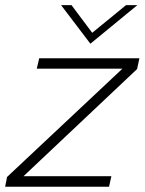

<svg xmlns="http://www.w3.org/2000/svg" viewBox="-41 -709 550 729"><path d="M480.5 -689.5 302.2 -543 190.9 -689.5H230.5L309.1 -584.5L437.5 -689.5ZM488.3 -487.8 479.5 -446.8 48.3 -40H381.8L373 0H-21.5L-14.2 -37.1L423.8 -448.2H98.6L107.9 -487.8Z"/></svg>

Font: HK Grotesk Light Legacy Italic
Style: Regular
Weight: 300
Italic angle: -13°
Designer: Alfredo Marco Pradil
Foundry: Hanken Design Co.
Version: Version 2.022;PS 002.022;hotconv 1.0.88;makeotf.lib2.5.64775